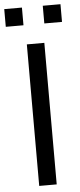

<svg xmlns="http://www.w3.org/2000/svg" viewBox="-79 -940 407 973"><g transform="rotate(-5 125.0 -454.0)"><path d="M177.5 -818V-908H267.5V-818ZM-18.5 -818V-908H71.5V-818ZM80 0V-720H169V0Z"/></g></svg>

Font: Manrope ExtraLight Medium
Style: Regular
Weight: 500
Version: Version 4.504